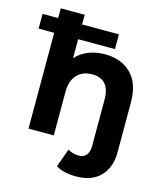

<svg xmlns="http://www.w3.org/2000/svg" viewBox="-156 -842 975 1144"><g transform="rotate(15 332.0 -270.0)"><path d="M624 -308V-1Q624 93 571 147.5Q518 202 422 202Q340 202 297 172L338 59Q367 78 405 78Q435 78 451.5 58.5Q468 39 468 0V-284Q468 -348 440 -379.5Q412 -411 360 -411Q301 -411 266 -374.5Q231 -338 231 -266V0H75V-591H-21V-682H75V-742H223V-682H450V-591H223V-474Q254 -509 300 -527.5Q346 -546 401 -546Q502 -546 563 -486Q624 -426 624 -308Z"/></g></svg>

Font: mBank
Style: Bold
Weight: 700
Designer: Julieta Ulanovsky
Foundry: Julieta Ulanovsky
Version: Version 7.200